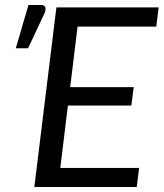

<svg xmlns="http://www.w3.org/2000/svg" viewBox="-20 -746 653 766"><path d="M289.5 -640 260 -398.5H513.5L504 -325H251L220.5 -76H535L525.5 0H117L205 -716.5H613L603.5 -640ZM43 -553.5 93.5 -726H144.5Q157 -726 160.5 -717.2Q164 -708.5 158 -694L92 -553.5Z"/></svg>

Font: Lato 2
Style: Italic
Weight: 400
Italic angle: -7°
Designer: Lukasz Dziedzic with Adam Twardoch and Botio Nikoltchev
Foundry: tyPoland Lukasz Dziedzic
Version: Version 2.015; 2015-08-06; http://www.latofonts.com/